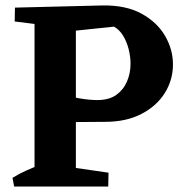

<svg xmlns="http://www.w3.org/2000/svg" viewBox="-20 -686 671 706"><path d="M229 -237 232 -333Q251 -328 271 -324.5Q291 -321 308.5 -319.5Q326 -318 337 -318Q381 -318 407.5 -337Q434 -356 447 -386.5Q460 -417 460 -451Q460 -478 453 -505.5Q446 -533 432.5 -555Q419 -577 399 -588L246 -572L35 -658L358 -666Q444 -667 501 -635.5Q558 -604 587 -554Q616 -504 616 -449Q616 -392 586 -344Q556 -296 500 -267Q444 -238 367 -238ZM32 0 26 -32Q48 -46 73.5 -57.5Q99 -69 125 -79L126 0ZM238 0 241 -71 379 -51 378 0ZM107 0V-658H259V0ZM147 -593 34 -607 35 -658H147Z"/></svg>

Font: Eczar SemiBold
Style: Regular
Weight: 600
Designer: Vaibhav Singh
Foundry: Rosetta Type Foundry
Version: Version 2.000